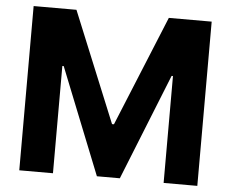

<svg xmlns="http://www.w3.org/2000/svg" viewBox="-52 -787 1018 847"><g transform="rotate(5 457.5 -363.5)"><path d="M63.2 -727.3H252.8L453.1 -238.6H461.6L661.9 -727.3H851.6V0H702.4V-473.4H696.4L508.2 -3.6H406.6L218.4 -475.1H212.4V0H63.2Z"/></g></svg>

Font: InterMG
Style: Bold
Weight: 700
Designer: Rasmus Andersson
Foundry: rsms
Version: Version 3.019;December 26, 2023;FontCreator 15.0.0.2955 64-b